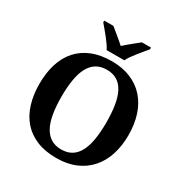

<svg xmlns="http://www.w3.org/2000/svg" viewBox="-210 -1092 1207 1263"><g transform="rotate(30 393.5 -460.5)"><path d="M731.9 -357.9Q731.9 -275.4 709.7 -207.5Q687.5 -139.6 644.3 -91.3Q601.1 -43 538.3 -16.6Q475.6 9.8 394 9.8Q308.6 9.8 244.9 -16.6Q181.2 -43 139.2 -91.3Q97.2 -139.6 76.2 -207.8Q55.2 -275.9 55.2 -358.9Q55.2 -441.9 76.2 -509.5Q97.2 -577.1 139.4 -625Q181.6 -672.9 245.4 -699Q309.1 -725.1 395 -725.1Q476.1 -725.1 538.8 -699Q601.6 -672.9 644.5 -624.8Q687.5 -576.7 709.7 -509Q731.9 -441.4 731.9 -357.9ZM223.1 -357.9Q223.1 -286.1 232.4 -230Q241.7 -173.8 262.2 -135Q282.7 -96.2 315.2 -75.7Q347.7 -55.2 394 -55.2Q440.9 -55.2 473.4 -75.7Q505.9 -96.2 525.9 -135Q545.9 -173.8 554.9 -230Q564 -286.1 564 -357.9Q564 -429.7 554.9 -485.8Q545.9 -542 525.9 -580.8Q505.9 -619.6 473.6 -639.9Q441.4 -660.2 395 -660.2Q348.1 -660.2 315.4 -639.9Q282.7 -619.6 262.2 -580.8Q241.7 -542 232.4 -485.8Q223.1 -429.7 223.1 -357.9ZM216.8 -931.2H286.1Q296.4 -922.9 310.3 -911.6Q324.2 -900.4 339.1 -887.9Q354 -875.5 368.4 -863.3Q382.8 -851.1 394 -840.8Q405.3 -851.1 419.7 -863.3Q434.1 -875.5 449.2 -887.9Q464.4 -900.4 478.5 -911.6Q492.7 -922.9 502.9 -931.2H571.8V-918Q560.1 -903.8 544.4 -885.3Q528.8 -866.7 513.2 -846.9Q497.6 -827.1 483.6 -807.6Q469.7 -788.1 461.9 -771H327.1Q319.3 -788.1 305.4 -807.6Q291.5 -827.1 275.9 -846.9Q260.3 -866.7 244.4 -885.3Q228.5 -903.8 216.8 -918Z"/></g></svg>

Font: Droid Serif
Style: Bold
Weight: 700
Designer: Monotype Design team
Foundry: Monotype Imaging Inc.
Version: Version 1.03